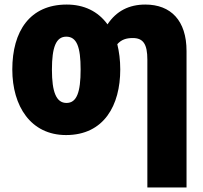

<svg xmlns="http://www.w3.org/2000/svg" viewBox="-20 -583 892 843"><path d="M508 -278C508 -320 503 -356 495 -389C513 -409 534 -416 563 -416C609 -416 627 -389 627 -321V240H799V-359C799 -493 730 -563 618 -563C547 -563 491 -535 452 -476C410 -534 348 -563 273 -563C111 -563 34 -446 34 -278C34 -117 115 10 270 10C437 10 508 -121 508 -278ZM208 -277C208 -376 226 -422 271 -422C317 -422 334 -377 334 -278C334 -178 317 -131 272 -131C227 -131 208 -179 208 -277Z"/></svg>

Font: Noto Sans Condensed Black
Style: Regular
Weight: 900
Width: 3
Designer: Monotype Design Team
Foundry: Monotype Imaging Inc.
Version: Version 2.013